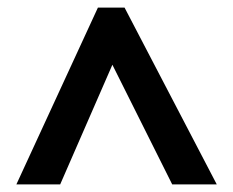

<svg xmlns="http://www.w3.org/2000/svg" viewBox="-20 -738 612 504"><path d="M23 -254 237 -718H307L549 -254H432L275 -568L138 -254Z"/></svg>

Font: Noto Sans Tangsa
Style: Bold
Weight: 700
Version: Version 1.504